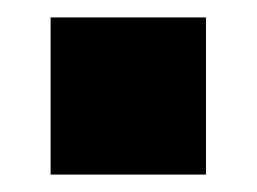

<svg xmlns="http://www.w3.org/2000/svg" viewBox="-20 -200 294 220"><path d="M38 0V-180H216V0Z"/></svg>

Font: Tektur Condensed ExtraBold
Style: Regular
Weight: 800
Width: 3
Designer: Adam Jagosz
Foundry: Adam Jagosz
Version: Version 1.005;gftools[0.9.30]